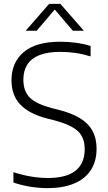

<svg xmlns="http://www.w3.org/2000/svg" viewBox="-20 -965 560 994"><path d="M225.5 9Q184 9 138 1.8Q92 -5.5 49.5 -20V-73.5Q80.5 -63.5 111 -56.8Q141.5 -50 170.8 -46.8Q200 -43.5 227 -43.5Q323.5 -43.5 371 -81.2Q418.5 -119 418.5 -192.5Q418.5 -254.5 382.2 -287Q346 -319.5 261.5 -342L225.5 -351Q132 -375 85.8 -423Q39.5 -471 39.5 -549.5Q39.5 -642 103 -695.5Q166.5 -749 291.5 -749Q332.5 -749 373.8 -743.5Q415 -738 449 -727V-673Q410.5 -685 371.2 -690.8Q332 -696.5 292 -696.5Q227 -696.5 184.5 -679.8Q142 -663 121.5 -630.8Q101 -598.5 101 -553Q101 -493 134 -460Q167 -427 247.5 -405.5L283.5 -396.5Q351 -379.5 394.5 -352.8Q438 -326 459 -287.2Q480 -248.5 480 -195.5Q480 -130 450.2 -84.2Q420.5 -38.5 363.5 -14.8Q306.5 9 225.5 9ZM113 -806 234.5 -945H292.5L414 -806H357L256 -924.5H271L170 -806Z"/></svg>

Font: Encode Sans SC Condensed Thin Light
Style: Regular
Weight: 300
Version: Version 3.002